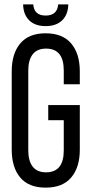

<svg xmlns="http://www.w3.org/2000/svg" viewBox="-20 -861 423 888"><path d="M249 -840.8H295.9Q294.9 -793.5 267.3 -766.8Q239.7 -740.2 190.9 -740.2Q142.6 -740.2 115.2 -766.8Q87.9 -793.5 86.9 -840.8H133.8Q137.7 -789.1 190.9 -789.1Q245.1 -789.1 249 -840.8ZM190.9 -707Q269.5 -707 309.3 -659.9Q349.1 -612.8 349.1 -530.8V-471.2H274.9V-535.2Q274.9 -636.2 192.9 -636.2Q151.9 -636.2 131.3 -609.9Q110.8 -583.5 110.8 -535.2V-165Q110.8 -116.7 131.3 -90.3Q151.9 -64 192.9 -64Q274.9 -64 274.9 -165V-305.2H203.1V-375H349.1V-168.9Q349.1 -86.9 309.3 -40Q269.5 6.8 190.9 6.8Q112.8 6.8 73.5 -40Q34.2 -86.9 34.2 -168.9V-530.8Q34.2 -612.8 73.5 -659.9Q112.8 -707 190.9 -707Z"/></svg>

Font: Bebas Neue Regular
Style: Regular
Weight: 400
Designer: Ryoichi Tsunekawa
Foundry: Ryoichi Tsunekawa
Version: Version 001.003